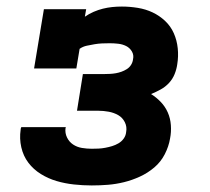

<svg xmlns="http://www.w3.org/2000/svg" viewBox="-20 -558 640 586"><path d="M260 8Q233 8 205.5 5Q178 2 152.5 -5.5Q127 -13 104.5 -27Q82 -41 66.5 -61.5Q51 -82 45 -108.5Q39 -135 43 -162Q43 -164 43.5 -166Q44 -168 45 -170H181Q181 -169 180.5 -168.5Q180 -168 180 -167Q178 -152 184.5 -138.5Q191 -125 203 -117Q215 -109 230 -106.5Q245 -104 260 -104Q271 -104 281 -104.5Q291 -105 301.5 -107Q312 -109 322 -112Q332 -115 341.5 -120.5Q351 -126 357.5 -135Q364 -144 365 -155Q368 -171 361 -185Q354 -199 341 -206.5Q328 -214 312 -217Q296 -220 280 -220H215L233 -332H299Q307 -332 316 -332.5Q325 -333 333.5 -334.5Q342 -336 350.5 -339Q359 -342 367 -347Q375 -352 380 -360Q385 -368 386 -377Q389 -390 382.5 -401Q376 -412 365 -417.5Q354 -423 341 -424.5Q328 -426 315 -426Q303 -426 291.5 -425.5Q280 -425 268.5 -423Q257 -421 245 -418.5Q233 -416 223 -409L213 -349H84L114 -530H243L239 -507Q252 -516 266 -522Q280 -528 294 -531.5Q308 -535 322.5 -536.5Q337 -538 352 -538Q376 -538 400.5 -534Q425 -530 446 -520Q467 -510 484 -494Q501 -478 510.5 -456.5Q520 -435 522.5 -410.5Q525 -386 521 -362Q519 -347 513 -332Q507 -317 496 -305Q485 -293 470.5 -285Q456 -277 441 -271Q457 -261 470.5 -247Q484 -233 492 -215Q500 -197 501.5 -176Q503 -155 499 -135Q495 -111 483 -87.5Q471 -64 451 -47Q431 -30 407 -19Q383 -8 358.5 -2Q334 4 309.5 6Q285 8 260 8Z"/></svg>

Font: Iosevka Curly Slab HvEx
Style: Italic
Weight: 900
Width: 7
Italic angle: -9°
Monospace: yes
Designer: Belleve Invis
Foundry: Belleve Invis
Version: Version 11.1.0; ttfautohint (v1.8.3)